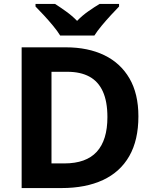

<svg xmlns="http://www.w3.org/2000/svg" viewBox="-20 -954 780 974"><path d="M682.1 -363.8Q682.1 -243.2 636 -162.4Q589.8 -81.5 502.4 -40.8Q415 0 292 0H89.8V-713.9H314Q426.3 -713.9 508.8 -674.1Q591.3 -634.3 636.7 -556.4Q682.1 -478.5 682.1 -363.8ZM524.9 -359.9Q524.9 -439 501.7 -490Q478.5 -541 433.3 -565.4Q388.2 -589.8 321.8 -589.8H241.2V-125H306.2Q417 -125 470.9 -184.1Q524.9 -243.2 524.9 -359.9ZM285.2 -773.9Q271.5 -796.4 249 -823.5Q226.6 -850.6 202.6 -876.5Q178.7 -902.3 160.2 -920.9V-934.1H259.3Q285.2 -917.5 314.9 -896.2Q344.7 -875 371.1 -848.1Q397 -875 428 -896.7Q459 -918.5 485.4 -934.1H584V-920.9Q566.4 -902.8 542.5 -877Q518.6 -851.1 495.8 -823.7Q473.1 -796.4 459 -773.9Z"/></svg>

Font: Wonky
Style: Regular
Weight: 400
Designer: Monotype Design Team
Foundry: Monotype Imaging Inc.
Version: Version 3.000